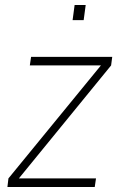

<svg xmlns="http://www.w3.org/2000/svg" viewBox="-20 -743 478 763"><path d="M9.5 0 13.5 -34 381 -483H98.5L103.5 -517H426L421.5 -483L55 -34H361.5L356.5 0ZM268.5 -663 276.5 -723H320.5L312.5 -663Z"/></svg>

Font: Public Sans Thin Thin
Style: Italic
Weight: 250
Italic angle: -8°
Version: Version 2.001